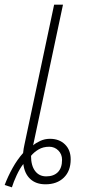

<svg xmlns="http://www.w3.org/2000/svg" viewBox="-32 -780 364 823"><path d="M19 23 -12 13Q2 -24 22 -60Q42 -96 67 -124Q69 -144 73 -161L200 -760H238L110 -157Q121 -167 140.5 -176Q160 -185 182 -185Q222 -185 246.5 -161Q271 -137 271 -97Q271 -47 241.5 -18.5Q212 10 163 10Q122 10 97.5 -13Q73 -36 68 -77Q53 -58 39.5 -29Q26 0 19 23ZM166 -24Q198 -24 216 -42Q234 -60 234 -95Q234 -119 218 -135Q202 -151 179 -151Q153 -151 133.5 -139.5Q114 -128 101 -112Q101 -70 118.5 -47Q136 -24 166 -24Z"/></svg>

Font: Noto Sans Disp ExtLt
Style: Italic
Weight: 200
Italic angle: -12°
Designer: Monotype Design Team
Foundry: Monotype Imaging Inc.
Version: Version 2.000;GOOG;noto-source:20170915:90ef993387c0